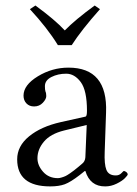

<svg xmlns="http://www.w3.org/2000/svg" viewBox="-20 -663 494 693"><path d="M189 -500Q150.9 -562 87.9 -629.9L107.9 -643.1Q178.7 -591.3 213.9 -553.2Q252 -592.3 321.8 -643.1L340.8 -629.9Q273.9 -554.7 238.8 -500ZM293 -211.9 210.9 -191.9Q162.1 -179.7 138.7 -151.9Q115.2 -124 115.2 -91.8Q115.2 -65.9 135.5 -43Q155.8 -20 189 -20Q194.8 -20 202.9 -22.5Q210.9 -24.9 217 -27.8Q223.1 -30.8 233.2 -37.8Q243.2 -44.9 247.6 -48.3Q252 -51.8 262.5 -60.3Q272.9 -68.8 274.9 -70.8Q287.1 -79.6 288.1 -95.2ZM288.1 -45.9H286.1L267.1 -30.8Q234.9 -5.9 213.9 2Q192.9 9.8 161.1 9.8Q42 9.8 42 -87.9Q42 -135.7 85 -170.9Q127.9 -206.1 199.2 -222.2L289.1 -242.2Q293.9 -244.1 293.9 -263.2Q293.9 -336.4 271.5 -366.7Q249 -397 219 -397Q189 -397 165.5 -385Q142.1 -373 142.1 -352.1Q142.1 -338.9 144 -333Q147 -327.1 147 -316.2Q147 -305.2 134.5 -292Q122.1 -278.8 103 -278.8Q85.9 -278.8 75.4 -289.8Q64.9 -300.8 64.9 -317.9Q64.9 -356 116.5 -387.5Q168 -418.9 227.1 -418.9Q369.1 -418.9 362.8 -256.8L357.9 -115.2Q356 -70.3 364 -50Q372.1 -29.8 397.9 -29.8Q410.2 -29.8 418 -37.8Q425.8 -45.9 426.8 -45.9Q430.7 -45.9 435.8 -42Q440.9 -38.1 440.9 -33.2Q440.9 -30.3 430.9 -20Q420.9 -9.8 400.9 0Q380.9 9.8 359.9 9.8Q305.2 10.3 288.1 -45.9Z"/></svg>

Font: Linux Libertine Display
Style: Regular
Weight: 400
Designer: Philipp H. Poll
Foundry: Philipp H. Poll
Version: Version 5.0.9